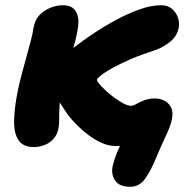

<svg xmlns="http://www.w3.org/2000/svg" viewBox="-20 -553 717 735"><path d="M478 162Q437 162 421 138.5Q405 115 411 84Q414 71 420.5 51Q427 31 439 6Q451 -19 467 -46L503 -20Q490 -11 480.5 -5Q471 1 459 3.5Q447 6 424 6Q397 6 370.5 -5.5Q344 -17 320 -35Q296 -53 275.5 -73.5Q255 -94 241 -112Q227 -132 210.5 -158.5Q194 -185 185 -215.5Q176 -246 182 -276Q185 -292 193.5 -307Q202 -322 218 -335Q233 -348 264 -372Q295 -396 336 -423.5Q377 -451 423 -476Q469 -501 514 -517Q559 -533 597 -533Q622 -533 638 -519.5Q654 -506 661 -486Q668 -466 664 -446Q658 -415 630.5 -392.5Q603 -370 568 -359Q521 -344 481.5 -327Q442 -310 413 -294Q384 -278 368 -265.5Q352 -253 351 -248Q350 -244 359.5 -232.5Q369 -221 384.5 -206.5Q400 -192 418.5 -178.5Q437 -165 453.5 -156.5Q470 -148 481 -148Q490 -148 502 -155Q514 -162 532 -169Q550 -176 574 -176Q591 -176 607.5 -168.5Q624 -161 634 -143.5Q644 -126 638 -96Q632 -68 615 -33Q598 2 577 53Q558 99 536 130.5Q514 162 478 162ZM110 10Q68 10 50.5 -17Q33 -44 34 -91.5Q35 -139 47 -200Q53 -231 62 -264.5Q71 -298 80 -331Q89 -364 97 -393.5Q105 -423 108 -445Q113 -476 131 -495Q149 -514 173.5 -523.5Q198 -533 221 -533Q256 -533 270 -510Q284 -487 279 -452Q274 -414 261.5 -372.5Q249 -331 237 -293Q225 -255 219 -225Q210 -177 208 -147Q206 -117 206.5 -96.5Q207 -76 203 -58Q198 -35 183 -19.5Q168 -4 148.5 3Q129 10 110 10Z"/></svg>

Font: Shantell Sans ExtraBold
Style: Italic
Weight: 800
Italic angle: -11°
Designer: Stephen Nixon, Anya Danilova, Shantell Martin
Foundry: Arrow Type
Version: Version 1.011;[c5ecc13dd]